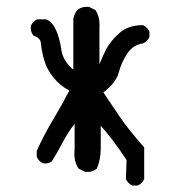

<svg xmlns="http://www.w3.org/2000/svg" viewBox="-20 -502 540 574"><path d="M376 52.7Q362.3 46.9 356.4 33.2L358.4 -23.4Q315.4 -88.9 281.2 -126Q281.2 -92.8 281.2 -59.1Q281.2 -25.4 269.5 2Q255.9 13.7 234.4 11.7L214.8 2Q199.2 -21.5 203.1 -54.7V-131.8Q181.6 -104.5 167 -75.7Q152.3 -46.9 134.8 -19.5Q125 -11.7 109.4 -13.7Q95.7 -19.5 89.8 -33.2V-50.8Q111.3 -98.6 137.7 -142.6Q164.1 -186.5 187.5 -231.4Q160.2 -245.1 139.6 -270.5Q119.1 -295.9 111.3 -325.2Q103.5 -354.5 102.5 -371.6Q101.6 -388.7 80.1 -395.5Q70.3 -407.2 72.3 -424.8Q78.1 -438.5 91.8 -444.3H117.2Q134.8 -438.5 146.5 -414.1Q158.2 -389.6 163.1 -354.5Q168 -319.3 199.2 -293.9V-444.3Q201.2 -460 210.9 -471.7Q224.6 -483.4 246.1 -481.4L265.6 -471.7Q279.3 -450.2 277.3 -420.9V-309.6Q287.1 -335 298.3 -356.4Q309.6 -377.9 335.9 -402.3Q362.3 -426.8 407.2 -426.8Q420.9 -420.9 426.8 -407.2V-391.6Q420.9 -377.9 407.2 -372.1Q377.9 -368.2 360.4 -341.8Q342.8 -315.4 335 -285.2Q327.1 -254.9 289.1 -225.6Q315.4 -186.5 339.8 -150.4Q364.3 -114.3 411.1 -61.5V33.2Q405.3 46.9 391.6 52.7Z"/></svg>

Font: JasonHandwriting2
Style: Regular
Weight: 400
Version: Version 1.05.10